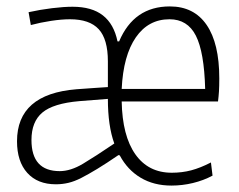

<svg xmlns="http://www.w3.org/2000/svg" viewBox="-20 -569 743 598"><path d="M514 9Q459 9 418 -15.5Q377 -40 353 -85L349 -86Q311 -60 283 -43Q255 -26 233.5 -15Q212 -4 193 0.5Q174 5 154 5Q97 5 65 -30.5Q33 -66 33 -129Q33 -276 218 -291L316 -298V-378Q316 -447 287.5 -478Q259 -509 198 -509Q172 -509 139 -504Q106 -499 76 -491L69 -531Q105 -539 142 -543.5Q179 -548 206 -548Q266 -548 300.5 -521Q335 -494 346 -440H351Q397 -549 509 -549Q584 -549 623.5 -491.5Q663 -434 663 -325Q663 -300 662 -284.5Q661 -269 659 -253H359Q361 -146 401.5 -88.5Q442 -31 515 -31Q547 -31 575.5 -38.5Q604 -46 637 -63L642 -22Q614 -7 581 1Q548 9 514 9ZM166 -36Q200 -36 238.5 -59Q277 -82 336 -122Q316 -177 316 -261L227 -254Q146 -247 112 -218.5Q78 -190 78 -133Q78 -36 166 -36ZM619 -292Q616 -407 590 -458Q564 -509 508 -509Q442 -509 403 -452.5Q364 -396 359 -292Z"/></svg>

Font: Encode Sans Compressed
Style: ExtraLight
Weight: 200
Designer: Pablo Impallari, Andres Torresi
Foundry: Pablo Impallari, Andres Torresi
Version: Version 1.000; ttfautohint (v1.00) -l 8 -r 50 -G 200 -x 14 -